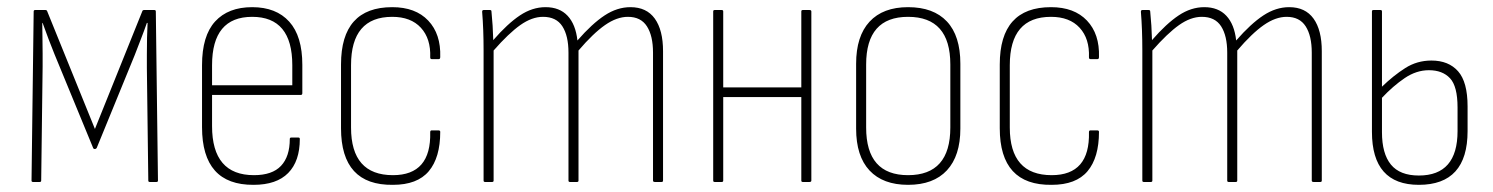

<svg xmlns="http://www.w3.org/2000/svg" viewBox="-20 -508 4169 536"><path d="M72 0Q68 0 68 -4L74 -476Q74 -480 78 -480H107Q111 -480 112 -476L245 -148L377 -476Q378 -480 382 -480H411Q415 -480 415 -476L421 -4Q421 0 417 0H398Q394 0 394 -4L390 -318Q390 -332 390 -355.5Q390 -379 390.5 -403Q391 -427 392 -444H390Q382 -421 373 -398Q364 -375 356 -354L250 -95Q248 -92 245 -92Q241 -92 240 -95L132 -357Q124 -377 115.5 -399Q107 -421 99 -444H98Q98 -428 98.5 -404.5Q99 -381 99 -358.5Q99 -336 99 -322L95 -4Q95 0 91 0Z M688 8Q544 9 544 -153V-326Q544 -408 580.5 -448Q617 -488 684 -488Q751 -488 787.5 -447.5Q824 -407 824 -327V-248Q824 -243 820 -243H572V-156Q572 -19 689 -19Q740 -19 764.5 -45Q789 -71 789 -120Q789 -124 793 -124H813Q817 -124 817 -120Q817 -58 784.5 -25Q752 8 688 8ZM572 -270H796V-326Q796 -461 684 -461Q572 -461 572 -326Z M1077 8Q932 10 932 -150V-328Q932 -488 1075 -488Q1140 -488 1175.5 -450.5Q1211 -413 1209 -349Q1209 -343 1205 -343H1185Q1181 -343 1181 -348Q1183 -400 1155 -430.5Q1127 -461 1075 -461Q960 -461 960 -326V-152Q960 -19 1077 -19Q1184 -19 1181 -139Q1181 -144 1185 -144H1204Q1209 -144 1209 -140Q1209 -68 1177 -30Q1145 8 1077 8Z M1334 0Q1330 0 1330 -4V-368Q1330 -426 1326 -475Q1326 -480 1330 -480H1348Q1352 -480 1352 -476Q1356 -437 1357 -396Q1397 -442 1431.5 -465Q1466 -488 1503 -488Q1542 -488 1564.5 -464Q1587 -440 1592 -395Q1633 -442 1668 -465Q1703 -488 1740 -488Q1785 -488 1808 -456Q1831 -424 1831 -365V-4Q1831 0 1827 0H1808Q1803 0 1803 -4V-361Q1803 -408 1786 -434.5Q1769 -461 1733 -461Q1702 -461 1669 -438Q1636 -415 1595 -367V-4Q1595 0 1591 0H1571Q1567 0 1567 -4V-361Q1567 -408 1550 -434.5Q1533 -461 1496 -461Q1465 -461 1432.5 -438Q1400 -415 1358 -367V-4Q1358 0 1354 0Z M1975 0Q1971 0 1971 -4V-476Q1971 -480 1975 -480H1995Q1999 -480 1999 -476V-264H2217V-476Q2217 -480 2221 -480H2240Q2245 -480 2245 -476V-4Q2245 0 2240 0H2221Q2217 0 2217 -4V-237H1999V-4Q1999 0 1995 0Z M2515 8Q2445 8 2407.5 -32Q2370 -72 2370 -149V-330Q2370 -407 2407.5 -447.5Q2445 -488 2515 -488Q2586 -488 2623.5 -448Q2661 -408 2661 -330V-149Q2661 -73 2623.5 -32.5Q2586 8 2515 8ZM2515 -19Q2633 -19 2633 -152V-328Q2633 -461 2515 -461Q2398 -461 2398 -328V-152Q2398 -19 2515 -19Z M2916 8Q2771 10 2771 -150V-328Q2771 -488 2914 -488Q2979 -488 3014.5 -450.5Q3050 -413 3048 -349Q3048 -343 3044 -343H3024Q3020 -343 3020 -348Q3022 -400 2994 -430.5Q2966 -461 2914 -461Q2799 -461 2799 -326V-152Q2799 -19 2916 -19Q3023 -19 3020 -139Q3020 -144 3024 -144H3043Q3048 -144 3048 -140Q3048 -68 3016 -30Q2984 8 2916 8Z M3173 0Q3169 0 3169 -4V-368Q3169 -426 3165 -475Q3165 -480 3169 -480H3187Q3191 -480 3191 -476Q3195 -437 3196 -396Q3236 -442 3270.5 -465Q3305 -488 3342 -488Q3381 -488 3403.5 -464Q3426 -440 3431 -395Q3472 -442 3507 -465Q3542 -488 3579 -488Q3624 -488 3647 -456Q3670 -424 3670 -365V-4Q3670 0 3666 0H3647Q3642 0 3642 -4V-361Q3642 -408 3625 -434.5Q3608 -461 3572 -461Q3541 -461 3508 -438Q3475 -415 3434 -367V-4Q3434 0 3430 0H3410Q3406 0 3406 -4V-361Q3406 -408 3389 -434.5Q3372 -461 3335 -461Q3304 -461 3271.5 -438Q3239 -415 3197 -367V-4Q3197 0 3193 0Z M3941 8Q3810 8 3810 -140V-476Q3810 -480 3814 -480H3834Q3838 -480 3838 -476V-266Q3870 -297 3903 -318Q3936 -339 3976 -339Q4024 -339 4050.5 -309Q4077 -279 4077 -211V-142Q4077 8 3941 8ZM3838 -139Q3838 -79 3863 -48.5Q3888 -18 3941 -18Q4049 -18 4049 -142V-208Q4049 -267 4028 -289.5Q4007 -312 3969 -312Q3934 -312 3901.5 -290Q3869 -268 3838 -235Z"/></svg>

Font: Sofia Sans Cond ExtraLight
Style: Regular
Weight: 200
Width: 3
Designer: Botio Nikoltchev, Ani Petrova
Foundry: lettersoup
Version: Version 4.100; ttfautohint (v1.8.3)